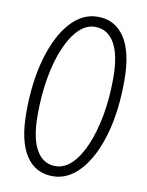

<svg xmlns="http://www.w3.org/2000/svg" viewBox="-81 -765 633 829"><g transform="rotate(10 235.0 -350.0)"><path d="M207 6Q131 6 89.5 -57.5Q48 -121 48 -245Q48 -380 78 -484Q108 -588 160.5 -647Q213 -706 281 -706Q357 -706 399 -642.5Q441 -579 441 -454Q441 -319 411 -215.5Q381 -112 328 -53Q275 6 207 6ZM211 -39Q250 -39 282.5 -70.5Q315 -102 339.5 -159Q364 -216 378 -292Q392 -368 392 -457Q392 -558 362 -609.5Q332 -661 277 -661Q239 -661 206.5 -629.5Q174 -598 149.5 -541Q125 -484 111.5 -408Q98 -332 98 -243Q98 -142 127.5 -90.5Q157 -39 211 -39Z"/></g></svg>

Font: Asap Condensed Condensed ExtraLight
Style: Italic
Weight: 200
Width: 3
Italic angle: -6°
Designer: Pablo Cosgaya
Foundry: Omnibus-Type
Version: Version 3.001; ttfautohint (v1.8.4.7-5d5b)